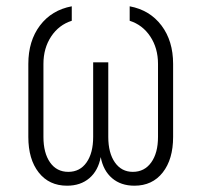

<svg xmlns="http://www.w3.org/2000/svg" viewBox="-20 -580 640 610"><path d="M193 10Q136 10 103 -32Q70 -74 70 -145V-377Q70 -450 107 -499Q144 -548 208 -560V-514Q167 -501 142.5 -464Q118 -427 118 -377V-145Q118 -94 139 -64Q160 -34 197 -34Q234 -34 255 -64Q276 -94 276 -145V-382H324V-145Q324 -94 345 -64Q366 -34 402 -34Q439 -34 460.5 -64Q482 -94 482 -145V-377Q482 -427 457.5 -464Q433 -501 392 -514V-560Q456 -548 493 -499Q530 -450 530 -377V-145Q530 -74 497 -32Q464 10 407 10Q364 10 336 -14Q308 -38 300 -81Q292 -38 264 -14Q236 10 193 10Z"/></svg>

Font: Pitagon Sans Mono Thin
Style: Regular
Weight: 100
Monospace: yes
Designer: Travis Tran
Foundry: Pitagon
Version: Version 1.001; ttfautohint (v1.8.4.7-5d5b);gftools[0.9.26]